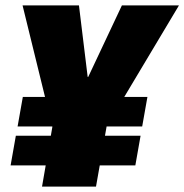

<svg xmlns="http://www.w3.org/2000/svg" viewBox="-20 -695 686 715"><path d="M45.5 -224H509.5L529 -334H65ZM19.5 -79H484L503.5 -189.5H39ZM136.5 0H337.5L377 -224L646.5 -675H434L308.5 -408.5H306.5L274 -675H64L175 -222.5Z"/></svg>

Font: Anybody Condensed Black
Style: Italic
Weight: 900
Width: 3
Italic angle: -10°
Version: Version 1.113;gftools[0.9.25]